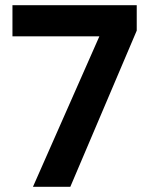

<svg xmlns="http://www.w3.org/2000/svg" viewBox="-20 -720 576 740"><path d="M107 0 363 -580H28V-700H507V-602L251 0Z"/></svg>

Font: DM Sans 17pt ExtraBold
Style: Regular
Weight: 800
Version: Version 4.004;gftools[0.9.30]